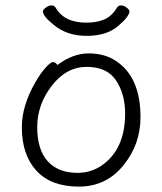

<svg xmlns="http://www.w3.org/2000/svg" viewBox="-20 -679 602 712"><path d="M440 -69Q376 13 272.5 13Q169 13 115 -46Q61 -105 61 -207Q61 -286 110 -372Q130 -407 149 -428Q168 -449 176.5 -449Q185 -449 193 -438Q250 -481 309 -481Q368 -481 410 -453Q501 -393 501 -245Q501 -145 440 -69ZM267 -38Q318 -38 358 -66Q444 -126 444 -258Q444 -330 410.5 -380.5Q377 -431 301.5 -431Q226 -431 172 -361Q118 -291 118 -207.5Q118 -124 157 -81Q196 -38 267 -38ZM179 -587Q139 -619 139 -637Q139 -643 150 -651Q161 -659 171 -659Q181 -659 186 -651Q218 -595 300 -595Q339 -595 367 -607Q395 -619 414 -651Q419 -659 429 -659Q439 -659 449.5 -651Q460 -643 460 -637Q460 -618 417.5 -582Q375 -546 301.5 -546Q228 -546 179 -587Z"/></svg>

Font: LXGW WenKai TC Light
Style: Regular
Weight: 300
Designer: LXGW / Fontworks Inc.
Foundry: LXGW / Fontworks Inc.
Version: Version 1.330